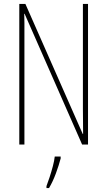

<svg xmlns="http://www.w3.org/2000/svg" viewBox="-20 -734 544 975"><path d="M427 0H397L105 -664H103Q104 -644 104 -617Q104 -590 104 -548V0H78V-714H109L400 -54H402Q402 -88 401.5 -123.5Q401 -159 401 -181V-714H427ZM288 71Q279 105 264 146Q249 187 229 221H216V211Q223 193 232 165.5Q241 138 248.5 109.5Q256 81 258 61H288Z"/></svg>

Font: Noto Sans Lao UI ExtCond Thin
Style: Regular
Weight: 100
Width: 2
Designer: Monotype Design Team
Foundry: Monotype Imaging Inc.
Version: Version 2.000; ttfautohint (v1.8.4.7-5d5b)